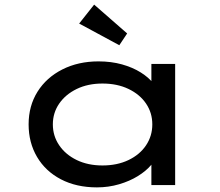

<svg xmlns="http://www.w3.org/2000/svg" viewBox="-20 -802 954 832"><path d="M400 10Q311 10 244 -25Q177 -60 140.5 -122Q104 -184 104 -263Q104 -343 142.5 -404.5Q181 -466 250 -501Q319 -536 407 -536Q462 -536 508.5 -523Q555 -510 590 -488Q625 -466 644.5 -440.5Q664 -415 665 -389H636V-525H739V0H636V-141L657 -136Q656 -112 634.5 -86.5Q613 -61 577.5 -39Q542 -17 496 -3.5Q450 10 400 10ZM424 -85Q488 -85 537 -108.5Q586 -132 613 -172.5Q640 -213 640 -263Q640 -313 613 -353Q586 -393 537 -416.5Q488 -440 424 -440Q361 -440 312.5 -416.5Q264 -393 236.5 -353Q209 -313 209 -263Q209 -213 236.5 -172.5Q264 -132 312.5 -108.5Q361 -85 424 -85ZM497 -606 323 -700 388 -782 531 -657Z"/></svg>

Font: Lexend Tera
Style: Regular
Weight: 400
Designer: Bonnie Shaver-Troup, Thomas Jockin
Foundry: Lexend
Version: Version 1.007